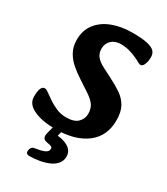

<svg xmlns="http://www.w3.org/2000/svg" viewBox="-222 -793 971 1115"><g transform="rotate(30 263.5 -236.0)"><path d="M218 13Q129 13 72.5 -13Q16 -39 16 -88Q16 -127 24 -144.5Q32 -162 47 -162Q57 -162 74.5 -149Q92 -136 116.5 -119.5Q141 -103 171 -90Q201 -77 237 -77Q290 -77 314.5 -101Q339 -125 339 -159Q339 -193 323.5 -216Q308 -239 270 -264L197 -312Q163 -334 133.5 -359.5Q104 -385 85 -419Q66 -453 66 -500Q66 -562 99.5 -606Q133 -650 192 -673Q251 -696 327 -696Q391 -696 426.5 -688Q462 -680 476 -665Q490 -650 490 -627Q490 -599 481.5 -578Q473 -557 460 -557Q450 -557 437.5 -565Q425 -573 405 -581Q386 -590 359.5 -597.5Q333 -605 302 -605Q263 -605 239.5 -583Q216 -561 216 -525Q216 -497 232 -476Q248 -455 283 -437L349 -403Q393 -381 427 -357.5Q461 -334 480.5 -299Q500 -264 500 -208Q500 -102 424 -44.5Q348 13 218 13ZM208 -18Q210 -27 214.5 -31Q219 -35 225 -36L251 -41Q259 -43 263 -38.5Q267 -34 265 -25L238 83L224 38Q281 38 317.5 59Q354 80 354 119Q354 148 336.5 168.5Q319 189 290.5 201Q262 213 229 218.5Q196 224 165 224Q152 224 147 218.5Q142 213 142 206Q142 190 149.5 180Q157 170 170 169Q202 165 227.5 155.5Q253 146 253 125Q253 116 245.5 112Q238 108 214 104Q201 102 193.5 95Q186 88 186 74Q186 69 187 63Q188 57 190 50Z"/></g></svg>

Font: Alkatra SemiBold
Style: Regular
Weight: 600
Designer: Suman Bhandary
Version: Version 1.100;gftools[0.9.22]